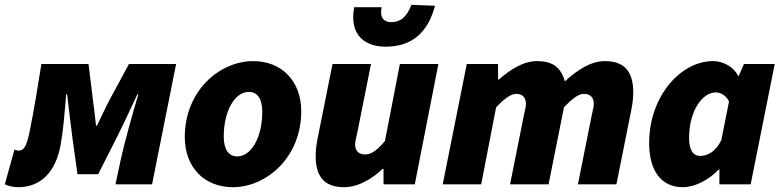

<svg xmlns="http://www.w3.org/2000/svg" viewBox="-50 -766 3248 798"><path d="M26 12C120 12 182 -52 202 -164C214 -232 218 -292 225 -374H229C236 -314 244 -246 252 -186L272 -42H358L436 -196C463 -249 495 -319 521 -374H525C505 -308 467 -172 454 -112L430 0H582L682 -500H486L406 -352C385 -312 370 -278 353 -244H349C346 -278 341 -312 336 -352L318 -500H122C106 -402 92 -310 72 -214C60 -156 48 -140 28 -140C21 -140 17 -142 10 -144L-30 0C-15 8 8 12 26 12Z M918 12C1056 12 1202 -110 1202 -304C1202 -428 1122 -512 1002 -512C864 -512 718 -390 718 -196C718 -72 798 12 918 12ZM936 -116C898 -116 880 -148 880 -198C880 -306 926 -384 984 -384C1022 -384 1040 -352 1040 -302C1040 -194 994 -116 936 -116Z M1380 12C1440 12 1498 -24 1540 -64H1544V0H1674L1772 -500H1612L1550 -180C1518 -142 1494 -124 1468 -124C1442 -124 1426 -138 1426 -166C1426 -178 1430 -192 1434 -210L1492 -500H1332L1270 -190C1265 -166 1262 -140 1262 -118C1262 -32 1298 12 1380 12ZM1554 -572C1666 -572 1730 -636 1758 -742L1660 -746C1640 -694 1614 -674 1576 -674C1551 -674 1534 -687 1534 -714C1534 -720 1534 -726 1536 -736H1422C1419 -721 1418 -707 1418 -694C1418 -615 1470 -572 1554 -572Z M1790 0H1950L2012 -320C2048 -358 2074 -376 2096 -376C2120 -376 2136 -362 2136 -334C2136 -322 2132 -308 2128 -290L2070 0H2230L2294 -320C2330 -358 2356 -376 2376 -376C2402 -376 2418 -362 2418 -334C2418 -322 2414 -308 2410 -290L2352 0H2512L2574 -310C2579 -334 2582 -360 2582 -382C2582 -468 2546 -512 2464 -512C2406 -512 2350 -476 2298 -428C2282 -480 2254 -512 2182 -512C2124 -512 2070 -476 2024 -436H2020V-500H1890Z M2788 12C2836 12 2894 -16 2938 -62H2940V0H3070L3170 -500H3042L3020 -450H3018C3000 -488 2956 -512 2914 -512C2776 -512 2648 -362 2648 -172C2648 -54 2700 12 2788 12ZM2860 -118C2832 -118 2814 -140 2814 -192C2814 -304 2868 -382 2926 -382C2944 -382 2968 -370 2980 -344L2948 -184C2922 -130 2886 -118 2860 -118Z"/></svg>

Font: Source Sans Pro Black
Style: Italic
Weight: 900
Italic angle: -11°
Designer: Paul D. Hunt
Foundry: Adobe Systems Incorporated
Version: Version 3.006;hotconv 1.0.111;makeotfexe 2.5.65597